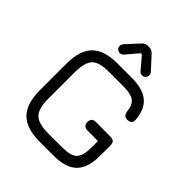

<svg xmlns="http://www.w3.org/2000/svg" viewBox="-235 -1013 1157 1157"><g transform="rotate(45 343.0 -435.0)"><path d="M231 -750Q231 -761 239 -771L314 -853Q330 -870 352 -870H362Q384 -870 400 -853L475 -771Q483 -761 483 -750Q483 -737 474 -728Q465 -719 452 -719Q438 -719 429 -729L362 -808H352L285 -729Q275 -719 262 -719Q249 -719 240 -728Q231 -737 231 -750ZM298 0Q186 0 133 -53Q80 -106 80 -218V-447Q80 -560 132.5 -613Q185 -666 297 -665H418Q511 -665 559 -626.5Q607 -588 614 -504Q616 -486 606.5 -476.5Q597 -467 579 -467Q546 -467 542 -503Q537 -554 509.5 -573.5Q482 -593 418 -593H297Q215 -594 183.5 -562Q152 -530 152 -447V-218Q152 -136 184 -104Q216 -72 298 -72H418Q491 -72 517.5 -98.5Q544 -125 544 -198V-251L454 -252Q418 -252 418 -288Q418 -324 454 -324L580 -323Q616 -323 616 -287V-198Q616 -95 568.5 -47.5Q521 0 418 0Z"/></g></svg>

Font: Jura SemiBold
Style: Regular
Weight: 600
Designer: Daniel Johnson, Alexei Vanyashin
Foundry: Daniel Johnson
Version: Version 5.103